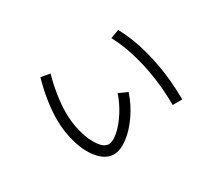

<svg xmlns="http://www.w3.org/2000/svg" viewBox="-102 -777 1143 1002"><g transform="rotate(-30 469.0 -276.0)"><path d="M169.9 -308.6Q169.9 -359.4 179.4 -420.2Q189 -481 206.1 -541L261.7 -531.2Q246.1 -475.6 237.3 -418.2Q228.5 -360.8 228.5 -312.5Q228.5 -249.5 244.9 -190.9Q261.2 -132.3 287.4 -95.9Q313.5 -59.6 340.8 -59.6Q366.2 -59.6 400.4 -89.4Q434.6 -119.1 465.6 -167.5Q496.6 -215.8 513.7 -267.6L566.4 -244.1Q544.9 -179.2 506.1 -123Q467.3 -66.9 422.1 -33.4Q377 0 337.9 0Q293 0 254.2 -42.2Q215.3 -84.5 192.6 -155.5Q169.9 -226.6 169.9 -308.6ZM628.9 -532.2 680.7 -551.8Q732.4 -458.5 760.7 -332Q789.1 -205.6 789.1 -70.3H731.4Q731.4 -198.7 704.3 -320.8Q677.2 -442.9 628.9 -532.2Z"/></g></svg>

Font: Pretendard JP Light
Style: Regular
Weight: 300
Designer: Base glyphs from Inter by Rasmus Andersson; Hangeul glyphs from Noto Sans CJK(Source Han Sans) by Jang Soo-young and Kan
Foundry: Kil Hyung-jin
Version: Version 1.309